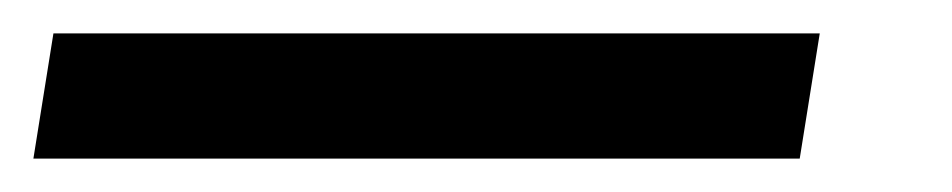

<svg xmlns="http://www.w3.org/2000/svg" viewBox="-50 -20 570 115"><path d="M-30 75 -18 0H441L429 75Z"/></svg>

Font: Nunito Sans
Style: Bold Italic
Weight: 700
Italic angle: -9°
Designer: Vernon Adams
Foundry: Vernon Adams
Version: Version 3.006; ttfautohint (v1.8.3)